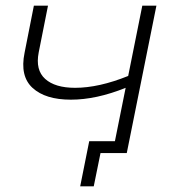

<svg xmlns="http://www.w3.org/2000/svg" viewBox="-20 -542 628 680"><path d="M231 -189Q141 -189 95.5 -230.5Q50 -272 67 -355L100 -522H150L117 -356Q105 -294 140 -262.5Q175 -231 246 -231Q330 -231 434 -273L484 -522H534L429 0H336L312 118H264L296 -42H387L425 -231Q321 -189 231 -189Z"/></svg>

Font: Montserrat Light
Style: Italic
Weight: 300
Italic angle: -11.3°
Designer: Julieta Ulanovsky
Foundry: Julieta Ulanovsky
Version: Version 9.000; ttfautohint (v1.8.4.7-5d5b)